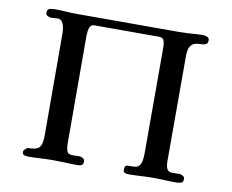

<svg xmlns="http://www.w3.org/2000/svg" viewBox="-81 -854 1161 959"><g transform="rotate(10 500.0 -375.0)"><path d="M906 -729Q906 -741 893.5 -745.5Q881 -750 872 -750Q868 -750 863.5 -749.5Q859 -749 854 -749Q826 -747 798.5 -745.5Q771 -744 743 -744H235Q207 -744 179.5 -746Q152 -748 124 -748Q110 -748 97 -745Q84 -742 84 -723Q84 -713 94 -708Q104 -703 112 -703Q120 -703 128 -704Q136 -705 143 -705Q160 -705 168 -692.5Q176 -680 178.5 -663.5Q181 -647 181 -635Q181 -505 181.5 -375.5Q182 -246 182 -116Q182 -75 169 -58.5Q156 -42 112 -42Q107 -42 98 -33.5Q89 -25 89 -20Q89 -7 98 -3.5Q107 0 117 0Q149 0 182 -2Q215 -4 247 -4Q278 -4 309 -2.5Q340 -1 371 -1Q384 -1 391 -6Q398 -11 398 -25Q398 -35 388.5 -40.5Q379 -46 371 -46Q363 -46 354 -45.5Q345 -45 337 -45Q312 -45 307 -61.5Q302 -78 302 -97Q302 -233 301.5 -369.5Q301 -506 301 -642Q301 -652 302.5 -666.5Q304 -681 310 -692Q316 -703 330 -703H659Q679 -703 684 -688.5Q689 -674 689 -657Q689 -522 689 -387Q689 -252 689 -116Q689 -100 686.5 -82.5Q684 -65 674.5 -53.5Q665 -42 643 -42Q629 -42 615 -41.5Q601 -41 601 -20Q601 -7 608.5 -3.5Q616 0 626 0Q658 0 690 -2Q722 -4 754 -4Q782 -4 809.5 -2.5Q837 -1 865 -1Q879 -1 892 -4Q905 -7 905 -25Q905 -35 895.5 -40.5Q886 -46 878 -46Q870 -46 861 -45.5Q852 -45 844 -45Q820 -45 814 -61Q808 -77 808 -96V-631Q808 -666 818 -681Q828 -696 842.5 -699.5Q857 -703 871.5 -703Q886 -703 896 -707.5Q906 -712 906 -729Z"/></g></svg>

Font: UoqMunThenKhung
Style: Regular
Weight: 400
Designer: Font-Kai, 金井和夫, 宇文滿月
Foundry: Kazuo Kanai, Moonlit Owen
Version: Version 1.197